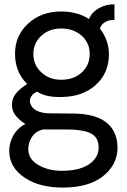

<svg xmlns="http://www.w3.org/2000/svg" viewBox="-20 -606 576 869"><path d="M268 243Q162 244 93.5 199.5Q25 155 22 83Q20 45 39 9.5Q58 -26 95 -45Q34 -83 34 -130Q34 -161 51.5 -182.5Q69 -204 103 -226Q48 -279 48 -364Q48 -444 107 -499Q166 -554 257 -554Q330 -554 383 -520Q395 -551 429 -569.5Q463 -588 498 -586V-515Q476 -517 457.5 -507Q439 -497 432 -477Q473 -424 473 -361Q473 -275 413.5 -221.5Q354 -168 259 -167Q187 -165 149 -191Q130 -184 121 -169Q112 -154 117 -138Q132 -94 206 -93L316 -92Q491 -89 510 36Q522 123 457 182.5Q392 242 268 243ZM386 -362Q386 -412 349.5 -444.5Q313 -477 257 -477Q203 -477 167 -444Q131 -411 131 -361Q131 -312 167 -278.5Q203 -245 257 -245Q314 -245 350 -278Q386 -311 386 -362ZM425 44Q419 9 384 -5.5Q349 -20 283 -20H174Q142 -12 125 13Q108 38 108 69Q108 114 153 140.5Q198 167 260 167Q346 167 390 132.5Q434 98 425 44Z"/></svg>

Font: Oakes Grotesk
Style: Regular
Weight: 400
Designer: Samuel Oakes
Foundry: Samuel Oakes
Version: Version 1.000;PS 001.000;hotconv 1.0.88;makeotf.lib2.5.64775